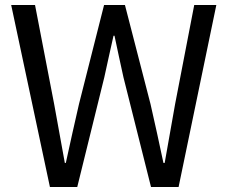

<svg xmlns="http://www.w3.org/2000/svg" viewBox="-20 -753 918 773"><path d="M181 0H291L400 -442C412 -500 425 -553 437 -609H441C453 -553 464 -500 477 -442L588 0H699L851 -733H762L685 -334C671 -256 657 -177 643 -97H638C621 -177 604 -256 586 -334L483 -733H399L298 -334C280 -255 262 -176 245 -97H241C227 -176 212 -255 198 -334L121 -733H25Z"/></svg>

Font: Noto Sans CJK JP Regular
Style: Regular
Weight: 400
Designer: Ryoko NISHIZUKA (kana & ideographs); Paul D. Hunt (Latin, Greek & Cyrillic); Wenlong ZHANG (bopomofo); Sandoll Communica
Foundry: Adobe Systems Incorporated
Version: Version 1.001;PS 1.001;hotconv 1.0.78;makeotf.lib2.5.61930